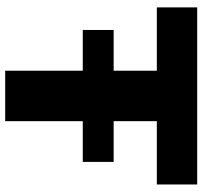

<svg xmlns="http://www.w3.org/2000/svg" viewBox="-40 -740 780 740"><g transform="rotate(90 350.0 -370.0)"><path d="M252.5 0V-584.5H8.5V-740H691V-584.5H447V0ZM95.5 -299V-418H604V-299Z"/></g></svg>

Font: Encode Sans Semi Expanded ExtraBold
Style: Regular
Weight: 800
Width: 6
Designer: Multiple Designers
Foundry: Impallari Type
Version: Version 3.000; ttfautohint (v1.8.3) -l 8 -r 50 -G 200 -x 14 